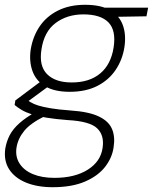

<svg xmlns="http://www.w3.org/2000/svg" viewBox="-52 -549 638 801"><path d="M168 232Q103 232 56 212.5Q9 193 -14 157Q-37 121 -30 71Q-25 41 -11.5 15Q2 -11 29.5 -35.5Q57 -60 101 -84L136 -65Q75 -35 49 -3Q23 29 17 66Q11 104 29.5 133Q48 162 85.5 177.5Q123 193 175 193Q260 193 314 159Q368 125 376 68Q384 16 353.5 -13.5Q323 -43 231 -48Q179 -52 142.5 -58Q106 -64 81 -72Q56 -80 39 -90Q22 -100 9 -111L12 -130L119 -210L160 -196L47 -113L51 -136Q64 -130 76 -122.5Q88 -115 107 -109Q126 -103 158 -97.5Q190 -92 243 -88Q318 -83 359.5 -63.5Q401 -44 415 -11.5Q429 21 422 65Q416 109 386.5 147Q357 185 302.5 208.5Q248 232 168 232ZM239 -166Q175 -166 136.5 -189Q98 -212 83.5 -252.5Q69 -293 76 -342Q85 -397 113.5 -439Q142 -481 190 -505Q238 -529 303 -529Q369 -529 407.5 -506.5Q446 -484 460.5 -444Q475 -404 467 -352Q459 -300 430.5 -257.5Q402 -215 354 -190.5Q306 -166 239 -166ZM247 -205Q321 -205 366 -242.5Q411 -280 422 -351Q433 -422 400.5 -455.5Q368 -489 296 -489Q228 -489 180 -453Q132 -417 121 -343Q110 -274 144.5 -239.5Q179 -205 247 -205ZM384 -478 375 -517H566L559 -481Z"/></svg>

Font: DM Sans 11pt ExtraLight
Style: Italic
Weight: 250
Italic angle: -10°
Version: Version 4.004;gftools[0.9.30]